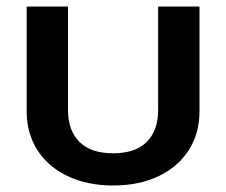

<svg xmlns="http://www.w3.org/2000/svg" viewBox="-20 -555 693 590"><path d="M62 -212V-535H189V-217Q189 -154 224 -119Q259 -84 328 -84Q396 -84 431 -119Q466 -154 466 -217V-535H593V-212Q593 -146 560.5 -94.5Q528 -43 468 -14Q408 15 328 15Q248 15 187.5 -14Q127 -43 94.5 -94.5Q62 -146 62 -212Z"/></svg>

Font: Prompt Medium
Style: Regular
Weight: 500
Designer: Katatrad Team
Foundry: CadsonDemak
Version: Version 1.000